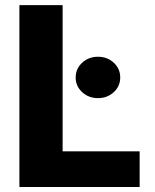

<svg xmlns="http://www.w3.org/2000/svg" viewBox="-20 -748 620 768"><path d="M57.6 0V-727.5H230.5V-142.6H538.6V0ZM372.1 -355.5Q334.5 -355.5 308.6 -379.4Q282.7 -403.3 282.7 -438Q282.7 -473.1 308.6 -497.1Q334.5 -521 372.1 -521Q409.2 -521 435.1 -497.1Q460.9 -473.1 460.9 -438Q460.9 -403.3 435.1 -379.4Q409.2 -355.5 372.1 -355.5Z"/></svg>

Font: Inter 18pt ExtraBold
Style: Regular
Weight: 800
Designer: Rasmus Andersson
Foundry: rsms
Version: Version 4.001;git-66647c0bb